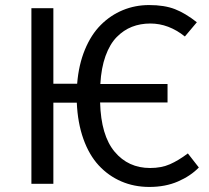

<svg xmlns="http://www.w3.org/2000/svg" viewBox="-20 -720 820 752"><path d="M715.8 -119.1 758.8 -64Q726.6 -30.8 677.2 -9.3Q627.9 12.2 564.9 12.2Q505.4 12.2 455.1 -9.5Q404.8 -31.2 366.9 -72Q329.1 -112.8 306.6 -175.8Q284.2 -238.8 280.8 -317.9H189V0H103V-688H189V-392.1H282.2Q288.1 -466.3 312.5 -525.4Q336.9 -584.5 374.8 -622.3Q412.6 -660.2 460.9 -680.2Q509.3 -700.2 564 -700.2Q624 -700.2 665.3 -684.1Q706.5 -668 751 -632.8L704.1 -577.1Q640.6 -627.9 568.8 -627.9Q529.8 -627.9 496.8 -615Q463.9 -602.1 437 -574.7Q410.2 -547.4 393.3 -500.7Q376.5 -454.1 373 -391.1H636.2V-318.8H372.1Q375.5 -189.5 429 -125.7Q482.4 -62 567.9 -62Q612.3 -62 645.5 -76.7Q678.7 -91.3 715.8 -119.1Z"/></svg>

Font: Fira Sans Book
Style: Regular
Weight: 350
Designer: Carrois Corporate & Edenspiekermann AG
Foundry: Carrois Corporate GbR & Edenspiekermann AG
Version: Version 4.203;PS 004.203;hotconv 1.0.88;makeotf.lib2.5.64775